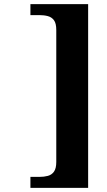

<svg xmlns="http://www.w3.org/2000/svg" viewBox="-20 -780 519 928"><path d="M127 128V75H170Q193 75 211.5 70Q230 65 241 49.5Q252 34 252 3V-635Q252 -667 241 -682Q230 -697 211.5 -702Q193 -707 170 -707H127V-760H406V128Z"/></svg>

Font: Noto Serif Bengali Black
Style: Regular
Weight: 900
Version: Version 2.003